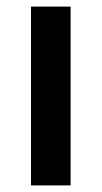

<svg xmlns="http://www.w3.org/2000/svg" viewBox="-20 -562 308 582"><path d="M194 0V-542H74V0Z"/></svg>

Font: Noto Sans Gurmukhi SemiCondensed SemiBold
Style: Regular
Weight: 600
Width: 4
Designer: Jelle Bosma - Monotype Design Team
Foundry: Monotype Imaging Inc.
Version: Version 2.004